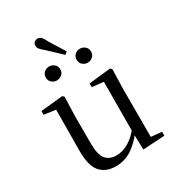

<svg xmlns="http://www.w3.org/2000/svg" viewBox="-213 -1033 1080 1177"><g transform="rotate(-30 326.5 -444.5)"><path d="M209.5 -622.1Q189.6 -622.1 174.2 -635.5Q158.8 -648.8 158.8 -670.8Q158.8 -693.9 174.2 -707.3Q189.6 -720.7 209.5 -720.7Q229.8 -720.7 245.6 -707.3Q261.4 -693.9 261.4 -670.8Q261.4 -648.8 245.6 -635.5Q229.8 -622.1 209.5 -622.1ZM332.7 -732 239.4 -819.9Q219.8 -835.9 210.4 -847.2Q201.1 -858.5 201.1 -872.8Q201.1 -888.1 211.5 -896.3Q222 -904.4 233.9 -904.4Q248.4 -904.4 259.7 -893Q271 -881.6 282.7 -855.2L350.2 -746.9ZM427.8 -622.1Q407.2 -622.1 392.2 -635.5Q377.3 -648.8 377.3 -670.8Q377.3 -693.9 392.2 -707.3Q407.2 -720.7 427.8 -720.7Q448.1 -720.7 463.6 -707.3Q479.1 -693.9 479.1 -670.8Q479.1 -648.8 463.6 -635.5Q448.1 -622.1 427.8 -622.1ZM260.9 14.6Q189.8 14.6 151.1 -29.8Q112.3 -74.2 113.3 -185.8L115.5 -483.7L137.7 -466.6L33.1 -481V-507.3L189.5 -523L200.2 -511.5L195.8 -380.4V-185.1Q195.8 -105.3 221.6 -73.3Q247.4 -41.4 296.3 -41.4Q342.8 -41.4 386.1 -68.1Q429.4 -94.9 464.9 -141.8L488.1 -103H461.7Q423.1 -51 373.2 -18.2Q323.3 14.6 260.9 14.6ZM456.4 9.3 452.8 -114.1V-115.5L454.4 -471.2L373.2 -480.3V-506.2L528.2 -523L538.4 -511.5L534.4 -380.4V-35L610.3 -27.4V0.2Z"/></g></svg>

Font: Noto Serif HK ExtraLight
Style: Regular
Weight: 200
Designer: Ryoko NISHIZUKA 西塚涼子 (kana & ideographs); Frank Grießhammer (Latin, Greek & Cyrillic); Wenlong ZHANG 张文龙 (bopomofo); San
Foundry: Adobe
Version: Version 2.002-H1;hotconv 1.1.0;makeotfexe 2.6.0